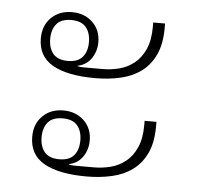

<svg xmlns="http://www.w3.org/2000/svg" viewBox="-40 -532 549 533"><g transform="rotate(5 234.0 -265.5)"><path d="M220 -314Q142 -314 101 -337.5Q60 -361 60 -411Q60 -447 82.5 -469Q105 -491 140 -491Q175 -491 197.5 -469.5Q220 -448 220 -414Q220 -389 206.5 -369Q193 -349 168 -344V-343Q176 -341 184.5 -341Q193 -341 202 -341H238Q262 -341 285 -347Q308 -353 326.5 -368Q345 -383 356 -408Q367 -433 367 -470V-482H400V-470Q400 -425 386 -395Q372 -365 347.5 -347Q323 -329 290 -321.5Q257 -314 220 -314ZM220 -40Q142 -40 101 -63.5Q60 -87 60 -137Q60 -173 82.5 -195Q105 -217 140 -217Q175 -217 197.5 -195.5Q220 -174 220 -140Q220 -115 206.5 -95Q193 -75 168 -70V-69Q176 -67 184.5 -67Q193 -67 202 -67H238Q262 -67 285 -73Q308 -79 326.5 -94Q345 -109 356 -134Q367 -159 367 -196V-208H400V-196Q400 -151 386 -121Q372 -91 347.5 -73Q323 -55 290 -47.5Q257 -40 220 -40ZM140 -355Q168 -355 181 -370.5Q194 -386 194 -412Q194 -438 181 -453.5Q168 -469 140 -469Q112 -469 99 -453.5Q86 -438 86 -412Q86 -386 99 -370.5Q112 -355 140 -355ZM140 -81Q168 -81 181 -96.5Q194 -112 194 -138Q194 -164 181 -179.5Q168 -195 140 -195Q112 -195 99 -179.5Q86 -164 86 -138Q86 -112 99 -96.5Q112 -81 140 -81Z"/></g></svg>

Font: IBM Plex Sans Thai Looped ExtraLight
Style: Regular
Weight: 200
Designer: Mike Abbink, Paul van der Laan, Pieter van Rosmalen, Ben Mitchell, Mark Frömberg
Foundry: Bold Monday
Version: Version 1.0